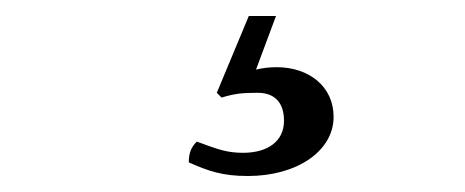

<svg xmlns="http://www.w3.org/2000/svg" viewBox="-20 -20 581 240"><path d="M302 96C325 96 335 110 335 131C335 157 314 171 284 171C264 171 253 167 226 157C219 164 216 171 216 183C241 194 258 200 290 200C351 200 397 169 397 126C397 88 366 64 326 64C317 64 308 65 300 67L325 0H291L251 96L257 102C273 97 283 96 302 96Z"/></svg>

Font: Libertinus Serif Display
Style: Regular
Weight: 400
Designer: Philipp H. Poll, Khaled Hosny
Foundry: Caleb Maclennan
Version: Version 7.050;RELEASE